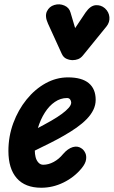

<svg xmlns="http://www.w3.org/2000/svg" viewBox="-20 -873 534 902"><path d="M174 9Q98 9 58.8 -35.8Q19.5 -80.5 19.5 -164Q19.5 -232.5 42.5 -294.8Q65.5 -357 104.8 -405.5Q144 -454 194.2 -481.8Q244.5 -509.5 299.5 -509.5Q364 -509.5 396.8 -482.5Q429.5 -455.5 429.5 -404Q429.5 -380 418.8 -357.5Q408 -335 387.8 -314Q367.5 -293 339.5 -273.2Q311.5 -253.5 277 -234Q253 -220 217 -201.8Q181 -183.5 143.5 -165.5Q143.5 -157 144.5 -149.8Q145.5 -142.5 147 -136Q150.5 -120.5 160 -109.8Q169.5 -99 183 -99Q207.5 -99 232.2 -112.2Q257 -125.5 276.5 -149.5Q298.5 -175 322.2 -182Q346 -189 365 -174.5Q374.5 -167.5 380.8 -154.2Q387 -141 384.2 -122.8Q381.5 -104.5 363.5 -82.5Q329 -40.5 278.8 -15.8Q228.5 9 174 9ZM158 -271.5Q173.5 -279.5 189.5 -288.5Q205.5 -297.5 221 -306Q250.5 -323 271 -338.2Q291.5 -353.5 303 -366.8Q314.5 -380 314.5 -391Q314.5 -399 309.5 -405.8Q304.5 -412.5 295 -412.5Q264.5 -412.5 237.8 -394.2Q211 -376 190.8 -344.2Q170.5 -312.5 158 -271.5ZM321.5 -590.5Q307 -590.5 292.5 -596.8Q278 -603 270 -620.5L205.5 -762Q189.5 -797 200.5 -819.8Q211.5 -842.5 235 -849.5Q259.5 -857 282.5 -847Q305.5 -837 311.5 -813.5L333 -741L382.5 -815Q404.5 -846.5 429.2 -848.5Q454 -850.5 473 -834Q492 -816.5 494 -792.5Q496 -768.5 480.5 -749L370 -613Q359.5 -600 347 -595.2Q334.5 -590.5 321.5 -590.5Z"/></svg>

Font: Edu AU VIC WA NT Pre SemiBold
Style: Regular
Weight: 600
Designer: Tina and Corey Anderson, Eben Sorkin, Mirko Velimirovic
Foundry: Google for Education
Version: Version 1.001